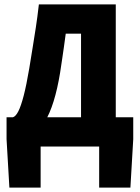

<svg xmlns="http://www.w3.org/2000/svg" viewBox="-20 -671 640 879"><path d="M23 188 10 -34V-134H590V-34L577 188H434V0H166V188ZM351 0V-517H281Q276 -480 272.5 -455Q269 -430 265 -403.5Q261 -377 255 -337Q243 -264 225.5 -207.5Q208 -151 184.5 -112.5Q161 -74 130.5 -54.5Q100 -35 61 -34L39 -134Q52 -138 64 -161.5Q76 -185 88.5 -233Q101 -281 114 -358Q123 -413 130 -456.5Q137 -500 144 -545Q151 -590 158 -651H510V0Z"/></svg>

Font: Source Code Pro ExtraBold
Style: Regular
Weight: 800
Monospace: yes
Designer: Paul D. Hunt, Teo Tuominen
Foundry: Adobe Systems Incorporated
Version: Version 1.018;hotconv 1.0.116;makeotfexe 2.5.65601